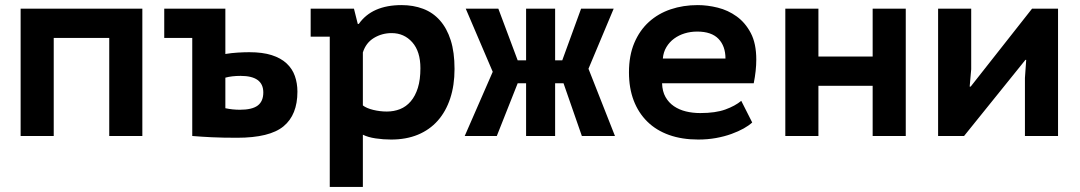

<svg xmlns="http://www.w3.org/2000/svg" viewBox="-20 -534 4240 754"><path d="M409 -385H191V0H61V-500H539V0H409Z M865 -109Q893 -103 922 -103Q970 -103 992 -119.5Q1014 -136 1014 -171Q1014 -236 925 -236Q890 -236 865 -229ZM865 -322Q889 -326 914 -327.5Q939 -329 959 -329Q1011 -329 1047 -317.5Q1083 -306 1105.5 -285Q1128 -264 1138 -235.5Q1148 -207 1148 -174Q1148 -83 1093.5 -38Q1039 7 911 7Q854 7 812 5Q770 3 735 0V-385H625V-500H865Z M1200 -500H1370L1385 -440H1389Q1441 -514 1557 -514Q1603 -514 1641.5 -499.5Q1680 -485 1707.5 -454Q1735 -423 1750 -376Q1765 -329 1765 -263Q1765 -199 1748 -147.5Q1731 -96 1699 -60Q1667 -24 1621 -5Q1575 14 1516 14Q1485 14 1455 9.5Q1425 5 1405 -5V200H1275V-390H1200ZM1518 -404Q1480 -404 1448.5 -385Q1417 -366 1405 -328V-120Q1419 -109 1445.5 -102.5Q1472 -96 1499 -96Q1527 -96 1551 -105.5Q1575 -115 1593 -136Q1611 -157 1621 -189Q1631 -221 1631 -266Q1631 -332 1599 -368Q1567 -404 1518 -404Z M2013 -207 1931 0H1805L1915 -252L1809 -500H1937L2013 -297H2046V-500H2160V-297H2188L2262 -500H2390L2291 -264L2395 0H2265L2193 -207H2160V0H2046V-207Z M2934 -53Q2921 -41 2900.5 -29.5Q2880 -18 2852.5 -8Q2825 2 2792 8Q2759 14 2722 14Q2658 14 2607.5 -4Q2557 -22 2522 -56.5Q2487 -91 2468.5 -139.5Q2450 -188 2450 -250Q2450 -316 2471 -365.5Q2492 -415 2528.5 -448Q2565 -481 2614 -497.5Q2663 -514 2720 -514Q2758 -514 2798.5 -504Q2839 -494 2873 -469.5Q2907 -445 2928.5 -404Q2950 -363 2950 -300Q2950 -257 2940 -207H2580Q2581 -175 2593.5 -153Q2606 -131 2626.5 -117Q2647 -103 2673.5 -96.5Q2700 -90 2730 -90Q2790 -90 2828.5 -104Q2867 -118 2891 -138ZM2718 -410Q2692 -410 2669 -403Q2646 -396 2627.5 -382.5Q2609 -369 2597 -349Q2585 -329 2583 -304H2829Q2829 -353 2801.5 -381.5Q2774 -410 2718 -410Z M3407 -197H3194V0H3064V-500H3194V-312H3407V-500H3537V0H3407Z M4005 -228 4010 -299H4007L3766 0H3664V-500H3794V-262L3788 -194H3792L4033 -500H4135V0H4005Z"/></svg>

Font: PT Mono
Style: Bold
Weight: 700
Monospace: yes
Designer: A.Korolkova, I.Chaeva
Foundry: ParaType Ltd
Version: Version 1.000 OFL